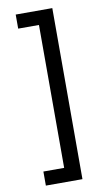

<svg xmlns="http://www.w3.org/2000/svg" viewBox="-99 -820 563 1004"><g transform="rotate(-10 182.5 -318.0)"><path d="M60.1 136.2V61.5H170.4V-697.3H60.1V-772H254.4V136.2Z"/></g></svg>

Font: Inter Variable
Style: Regular
Weight: 400
Designer: Rasmus Andersson
Foundry: rsms
Version: Version 4.001;git-9221beed3